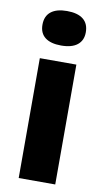

<svg xmlns="http://www.w3.org/2000/svg" viewBox="-86 -792 451 833"><g transform="rotate(10 139.5 -375.0)"><path d="M59 0V-528H220V0ZM140 -598Q94 -598 69.5 -617Q45 -636 45 -673Q45 -711 69.5 -730.5Q94 -750 140 -750Q187 -750 211.5 -730.5Q236 -711 236 -673Q236 -637 211.5 -617.5Q187 -598 140 -598Z"/></g></svg>

Font: Bricolage Grotesque 24pt ExtraBold
Style: Regular
Weight: 800
Designer: Mathieu Triay
Foundry: Atelier Triay
Version: Version 1.001;gftools[0.9.33.dev8+g029e19f]